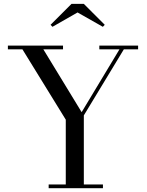

<svg xmlns="http://www.w3.org/2000/svg" viewBox="-20 -990 774 1010"><path d="M388 -924.5 521 -849 531 -859.5 421 -969.5H356L246 -859.5L256 -849ZM236 -19.5V0H521.5V-19.5H421V-383L631.5 -730.5H706.5V-750H502.5V-730.5H608.5L409.5 -400L208 -730.5H311.5V-750H21.5V-730.5H98L326 -360.5V-19.5Z"/></svg>

Font: Bodoni* 11
Style: Regular
Weight: 400
Version: Version 2.3